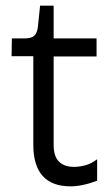

<svg xmlns="http://www.w3.org/2000/svg" viewBox="-20 -650 397 680"><path d="M230 10Q164 10 131 -27Q98 -64 98 -137V-451H21L22 -514H67Q91 -514 101 -523Q111 -532 114 -553L122 -630H170V-514H322V-450H170V-137Q170 -96 189 -77.5Q208 -59 242 -59Q261 -59 282 -64.5Q303 -70 324 -86V-10Q298 0 274 5Q250 10 230 10Z"/></svg>

Font: Bricolage Grotesque 24pt Light
Style: Regular
Weight: 300
Designer: Mathieu Triay
Foundry: Atelier Triay
Version: Version 1.001;gftools[0.9.33.dev8+g029e19f]